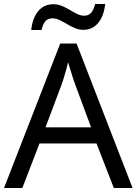

<svg xmlns="http://www.w3.org/2000/svg" viewBox="-20 -933 679 953"><path d="M0 0 279 -717H360L638 0H545L459 -221H176L91 0ZM206 -301H432L352 -517Q349 -525 342 -546Q335 -567 328.5 -589.5Q322 -612 318 -624Q313 -604 307.5 -583.5Q302 -563 296.5 -546Q291 -529 287 -517ZM135 -784Q141 -843 169.5 -877.5Q198 -912 245 -912Q267 -912 287.5 -903.5Q308 -895 327 -883.5Q346 -872 363.5 -863.5Q381 -855 397 -855Q420 -855 432.5 -869.5Q445 -884 452 -913H502Q496 -855 468 -820Q440 -785 393 -785Q372 -785 352 -793.5Q332 -802 312.5 -813.5Q293 -825 275.5 -833.5Q258 -842 241 -842Q217 -842 205 -827.5Q193 -813 186 -784Z"/></svg>

Font: Noto Sans Symbols
Style: Regular
Weight: 400
Designer: Monotype Design Team
Foundry: Monotype Imaging Inc.
Version: Version 2.002